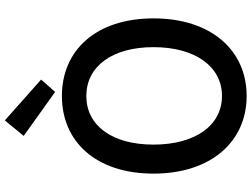

<svg xmlns="http://www.w3.org/2000/svg" viewBox="-143 -883 1040 794"><g transform="rotate(-90 377.0 -486.0)"><path d="M377 14C567 14 698 -134 698 -371C698 -608 567 -750 377 -750C188 -750 56 -609 56 -371C56 -134 188 14 377 14ZM377 -88C255 -88 176 -199 176 -371C176 -543 255 -649 377 -649C499 -649 579 -543 579 -371C579 -199 499 -88 377 -88ZM394 -778 445 -836 276 -986 212 -908Z"/></g></svg>

Font: Noto Sans TC Medium
Style: Regular
Weight: 500
Designer: Ryoko NISHIZUKA 西塚涼子 (kana, bopomofo & ideographs); Paul D. Hunt (Latin, Greek & Cyrillic); Sandoll Communications 산돌커뮤니
Foundry: Adobe
Version: Version 2.004;hotconv 1.0.118;makeotfexe 2.5.65603